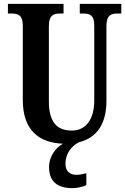

<svg xmlns="http://www.w3.org/2000/svg" viewBox="-20 -734 648 994"><path d="M357 240C374 240 410 234 427 224V163C408 168 390 171 376 171C343 171 319 154 319 115C319 55 357 17 390 2C487 -22 531 -101 531 -211V-598C531 -656 555 -664 589 -664H608V-714H393V-664H411C445 -664 468 -656 468 -602V-213C468 -114 422 -58 353 -58C279 -58 233 -96 233 -210V-598C233 -656 258 -664 291 -664H309V-714H21V-664H40C73 -664 98 -656 98 -602V-217C98 -59 182 5 306 10C266 32 234 78 234 130C234 206 276 240 357 240Z"/></svg>

Font: Noto Serif Lao ExtraCondensed
Style: Bold
Weight: 700
Width: 2
Designer: Monotype Design Team
Foundry: Monotype Imaging Inc.
Version: Version 2.003